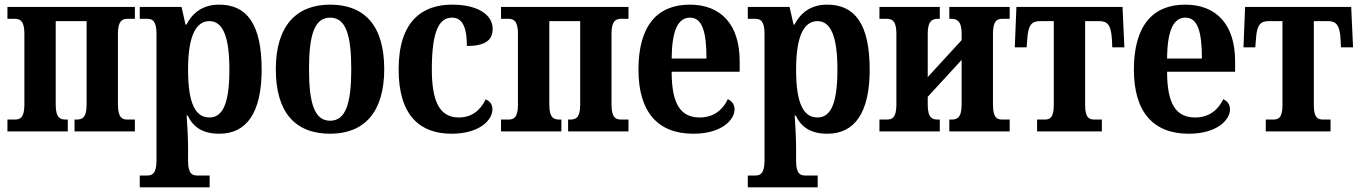

<svg xmlns="http://www.w3.org/2000/svg" viewBox="-20 -566 5858 827"><path d="M12 0H272V-51H265C241 -51 220 -56 220 -115V-475H353V-115C353 -56 332 -51 308 -51H301V0H561V-51H530C508 -51 488 -57 488 -115V-421C488 -478 508 -485 530 -485H561V-536H12V-485H43C65 -485 85 -478 85 -421V-115C85 -57 65 -51 43 -51H12Z M582 241H883V190H831C809 190 790 184 790 127V68C790 27 786 -37 784 -68H789C813 -16 856 10 925 10C1043 10 1107 -82 1107 -266C1107 -464 1042 -546 924 -546C852 -546 808 -509 783 -460H779L762 -536H582V-485H613C635 -485 654 -478 654 -421V126C654 184 634 190 613 190H582ZM882 -60C822 -60 790 -120 790 -266C790 -409 823 -475 882 -475C940 -475 968 -408 968 -266C968 -124 941 -60 882 -60Z M1402 10C1549 10 1635 -83 1635 -268C1635 -456 1550 -546 1402 -546C1255 -546 1168 -453 1168 -268C1168 -80 1253 10 1402 10ZM1402 -46C1335 -46 1311 -120 1311 -268C1311 -417 1335 -490 1402 -490C1469 -490 1493 -417 1493 -268C1493 -120 1469 -46 1402 -46Z M1925 10C2046 10 2101 -49 2101 -95C2101 -116 2091 -130 2072 -138C2048 -88 2009 -60 1956 -60C1872 -60 1840 -132 1840 -268C1840 -440 1875 -490 1927 -490C1977 -490 1991 -438 1991 -368C2073 -368 2102 -395 2102 -442C2102 -502 2039 -546 1927 -546C1799 -546 1697 -475 1697 -267C1697 -66 1791 10 1925 10Z M2138 0H2398V-51H2391C2367 -51 2346 -56 2346 -115V-475H2479V-115C2479 -56 2458 -51 2434 -51H2427V0H2687V-51H2656C2634 -51 2614 -57 2614 -115V-421C2614 -478 2634 -485 2656 -485H2687V-536H2138V-485H2169C2191 -485 2211 -478 2211 -421V-115C2211 -57 2191 -51 2169 -51H2138Z M2966 10C3089 10 3144 -50 3144 -95C3144 -116 3133 -130 3115 -139C3093 -92 3053 -60 2994 -60C2911 -60 2873 -119 2873 -257H3166V-302C3166 -461 3085 -546 2951 -546C2811 -546 2730 -455 2730 -266C2730 -83 2814 10 2966 10ZM3023 -314H2873C2874 -434 2900 -490 2952 -490C3003 -490 3023 -434 3023 -314Z M3201 241H3502V190H3450C3428 190 3409 184 3409 127V68C3409 27 3405 -37 3403 -68H3408C3432 -16 3475 10 3544 10C3662 10 3726 -82 3726 -266C3726 -464 3661 -546 3543 -546C3471 -546 3427 -509 3402 -460H3398L3381 -536H3201V-485H3232C3254 -485 3273 -478 3273 -421V126C3273 184 3253 190 3232 190H3201ZM3501 -60C3441 -60 3409 -120 3409 -266C3409 -409 3442 -475 3501 -475C3559 -475 3587 -408 3587 -266C3587 -124 3560 -60 3501 -60Z M3768 0H4028V-51H4021C3997 -51 3976 -56 3976 -115V-149L4122 -308V-115C4122 -56 4100 -51 4077 -51H4069V0H4329V-51H4298C4276 -51 4257 -57 4257 -115V-421C4257 -478 4276 -485 4298 -485H4329V-536H4069V-485H4077C4100 -485 4122 -478 4122 -421V-393L3976 -234V-421C3976 -478 3997 -485 4021 -485H4028V-536H3768V-485H3799C3821 -485 3841 -478 3841 -421V-115C3841 -57 3821 -51 3799 -51H3768Z M4447 0H4726V-51H4696C4673 -51 4654 -56 4654 -113V-475H4714C4749 -475 4765 -460 4769 -401L4771 -362H4823L4815 -536H4358L4351 -362H4402L4405 -401C4409 -460 4425 -475 4460 -475H4519V-113C4519 -56 4500 -51 4478 -51H4447Z M5100 10C5223 10 5278 -50 5278 -95C5278 -116 5267 -130 5249 -139C5227 -92 5187 -60 5128 -60C5045 -60 5007 -119 5007 -257H5300V-302C5300 -461 5219 -546 5085 -546C4945 -546 4864 -455 4864 -266C4864 -83 4948 10 5100 10ZM5157 -314H5007C5008 -434 5034 -490 5086 -490C5137 -490 5157 -434 5157 -314Z M5432 0H5711V-51H5681C5658 -51 5639 -56 5639 -113V-475H5699C5734 -475 5750 -460 5754 -401L5756 -362H5808L5800 -536H5343L5336 -362H5387L5390 -401C5394 -460 5410 -475 5445 -475H5504V-113C5504 -56 5485 -51 5463 -51H5432Z"/></svg>

Font: Noto Serif Condensed
Style: Bold
Weight: 700
Width: 3
Designer: Monotype Design Team
Foundry: Monotype Imaging Inc.
Version: Version 2.015